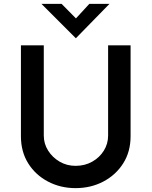

<svg xmlns="http://www.w3.org/2000/svg" viewBox="-20 -963 782 991"><path d="M206 -263Q206 -221 228.5 -185.5Q251 -150 288 -128.5Q325 -107 370 -107Q418 -107 456 -128.5Q494 -150 516 -185.5Q538 -221 538 -263V-729H654V-260Q654 -180 616 -120Q578 -60 513.5 -26Q449 8 370 8Q292 8 227.5 -26Q163 -60 125.5 -120Q88 -180 88 -260V-729H206ZM298 -943 372 -868 441 -943H545L372 -766H371L194 -943Z"/></svg>

Font: Reem Kufi Medium
Style: Regular
Weight: 500
Designer: Khaled Hosny
Version: Version 1.001